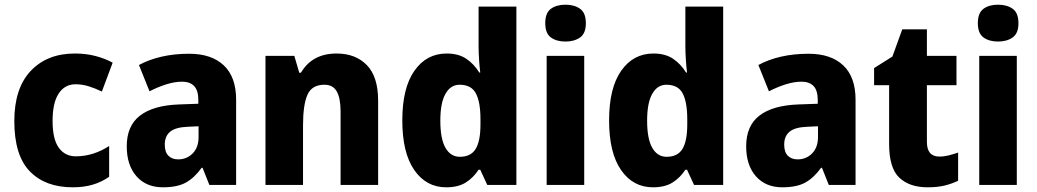

<svg xmlns="http://www.w3.org/2000/svg" viewBox="-20 -788 4417 818"><path d="M290 10Q173 10 107 -58Q41 -126 41 -272Q41 -412 111 -486Q181 -560 299 -560Q346 -560 386.5 -549.5Q427 -539 460 -521L414 -398Q385 -412 357.5 -420.5Q330 -429 302 -429Q256 -429 230 -389.5Q204 -350 204 -273Q204 -195 230.5 -158.5Q257 -122 303 -122Q341 -122 377 -133.5Q413 -145 445 -166V-35Q414 -13 376 -1.5Q338 10 290 10Z M786 -559Q881 -559 933.5 -509.5Q986 -460 986 -363V0H872L843 -73H839Q808 -30 771.5 -10Q735 10 674 10Q603 10 561.5 -37Q520 -84 520 -165Q520 -252 576.5 -295.5Q633 -339 742 -343L825 -346V-361Q825 -403 807 -421.5Q789 -440 756 -440Q725 -440 689.5 -429Q654 -418 617 -399L572 -511Q614 -534 668 -546.5Q722 -559 786 -559ZM781 -248Q728 -246 705 -227Q682 -208 682 -172Q682 -140 697.5 -124.5Q713 -109 739 -109Q776 -109 801 -134.5Q826 -160 826 -204V-250Z M1414 -560Q1495 -560 1543 -510.5Q1591 -461 1591 -359V0H1431V-313Q1431 -369 1415 -398Q1399 -427 1362 -427Q1309 -427 1290 -384.5Q1271 -342 1271 -253V0H1111V-550H1234L1255 -478H1262Q1310 -560 1414 -560Z M1881 10Q1796 10 1745 -63.5Q1694 -137 1694 -275Q1694 -413 1745.5 -486.5Q1797 -560 1883 -560Q1933 -560 1966 -538Q1999 -516 2022 -479H2026Q2023 -504 2021 -534.5Q2019 -565 2019 -591V-760H2180V0H2056L2026 -65H2019Q1997 -31 1964.5 -10.5Q1932 10 1881 10ZM1939 -120Q1986 -120 2006.5 -153.5Q2027 -187 2027 -258V-280Q2027 -353 2007.5 -390Q1988 -427 1938 -427Q1900 -427 1878 -388.5Q1856 -350 1856 -274Q1856 -196 1878 -158Q1900 -120 1939 -120Z M2389 -768Q2427 -768 2451.5 -750.5Q2476 -733 2476 -689Q2476 -646 2451.5 -628.5Q2427 -611 2389 -611Q2351 -611 2327 -628.5Q2303 -646 2303 -689Q2303 -733 2327 -750.5Q2351 -768 2389 -768ZM2469 -550V0H2309V-550Z M2762 10Q2677 10 2626 -63.5Q2575 -137 2575 -275Q2575 -413 2626.5 -486.5Q2678 -560 2764 -560Q2814 -560 2847 -538Q2880 -516 2903 -479H2907Q2904 -504 2902 -534.5Q2900 -565 2900 -591V-760H3061V0H2937L2907 -65H2900Q2878 -31 2845.5 -10.5Q2813 10 2762 10ZM2820 -120Q2867 -120 2887.5 -153.5Q2908 -187 2908 -258V-280Q2908 -353 2888.5 -390Q2869 -427 2819 -427Q2781 -427 2759 -388.5Q2737 -350 2737 -274Q2737 -196 2759 -158Q2781 -120 2820 -120Z M3425 -559Q3520 -559 3572.5 -509.5Q3625 -460 3625 -363V0H3511L3482 -73H3478Q3447 -30 3410.5 -10Q3374 10 3313 10Q3242 10 3200.5 -37Q3159 -84 3159 -165Q3159 -252 3215.5 -295.5Q3272 -339 3381 -343L3464 -346V-361Q3464 -403 3446 -421.5Q3428 -440 3395 -440Q3364 -440 3328.5 -429Q3293 -418 3256 -399L3211 -511Q3253 -534 3307 -546.5Q3361 -559 3425 -559ZM3420 -248Q3367 -246 3344 -227Q3321 -208 3321 -172Q3321 -140 3336.5 -124.5Q3352 -109 3378 -109Q3415 -109 3440 -134.5Q3465 -160 3465 -204V-250Z M3982 -121Q4002 -121 4022 -126Q4042 -131 4062 -138V-18Q4035 -5 4004.5 2.5Q3974 10 3932 10Q3855 10 3811.5 -31Q3768 -72 3768 -175V-425H3704V-498L3782 -547L3824 -663H3929V-550H4055V-425H3929V-183Q3929 -121 3982 -121Z M4232 -768Q4270 -768 4294.5 -750.5Q4319 -733 4319 -689Q4319 -646 4294.5 -628.5Q4270 -611 4232 -611Q4194 -611 4170 -628.5Q4146 -646 4146 -689Q4146 -733 4170 -750.5Q4194 -768 4232 -768ZM4312 -550V0H4152V-550Z"/></svg>

Font: Noto Sans Khmer UI SemiCondensed ExtraBold
Style: Regular
Weight: 800
Width: 4
Designer: Danh Hong and the Monotype Design Team
Foundry: Monotype Imaging Inc.
Version: Version 2.002; ttfautohint (v1.8.4.7-5d5b)